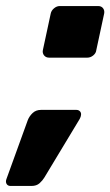

<svg xmlns="http://www.w3.org/2000/svg" viewBox="-41 -541 366 636"><path d="M-6 75Q-15 75 -19 68.5Q-23 62 -20 53L51 -143Q56 -156 67 -166.5Q78 -177 95 -177H212Q220 -177 224.5 -171.5Q229 -166 227 -158Q227 -155 223 -147L106 47Q100 57 90 66Q80 75 63 75ZM122 -350Q111 -350 105 -357.5Q99 -365 101 -375L127 -496Q129 -506 138 -513.5Q147 -521 157 -521H284Q295 -521 300.5 -513.5Q306 -506 304 -496L278 -375Q277 -365 268 -357.5Q259 -350 248 -350Z"/></svg>

Font: Rubik Light
Style: Bold Italic
Weight: 700
Italic angle: -12°
Version: Version 2.104